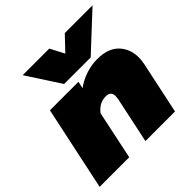

<svg xmlns="http://www.w3.org/2000/svg" viewBox="-204 -875 1032 1032"><g transform="rotate(-45 312.5 -358.5)"><path d="M113 -717H315L357 -637L433 -717H644L439 -526H237ZM83 -480H300L291 -440Q326 -466 369.5 -480.5Q413 -495 457 -495Q539 -495 580.5 -452Q622 -409 622 -343Q622 -322 617 -297L554 0H329L385 -264Q387 -280 387 -285Q387 -321 348 -321Q298 -321 264 -276L206 0H-19Z"/></g></svg>

Font: Prompt Black
Style: Italic
Weight: 900
Italic angle: -12°
Designer: Katatrad Team
Foundry: CadsonDemak
Version: Version 1.001